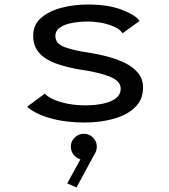

<svg xmlns="http://www.w3.org/2000/svg" viewBox="-20 -532 750 851"><path d="M355 11Q270 11 202.2 -8.2Q134.5 -27.5 100.5 -59L178.5 -117Q200.5 -93.5 250.5 -79.2Q300.5 -65 357 -65Q400.5 -65 436.2 -72.5Q472 -80 493.5 -96.5Q515 -113 515 -139.5Q515 -173.5 465.5 -192.8Q416 -212 335.5 -223.5Q275.5 -233.5 228.2 -250.5Q181 -267.5 154 -297.2Q127 -327 127 -374Q127 -422 162 -452.5Q197 -483 252.5 -497.5Q308 -512 369 -512Q461 -512 522 -488Q583 -464 598.5 -439L523 -384.5Q509 -407.5 464.5 -422Q420 -436.5 368.5 -436.5Q333 -436.5 300.2 -430.5Q267.5 -424.5 246.5 -410.5Q225.5 -396.5 225.5 -372.5Q225.5 -339 264.2 -324Q303 -309 373.5 -298.5Q412.5 -292.5 454.5 -281.8Q496.5 -271 532.8 -253.5Q569 -236 591.5 -209.2Q614 -182.5 614 -144Q614 -90 578 -55.8Q542 -21.5 483 -5.2Q424 11 355 11ZM409 117.5Q409 137.5 398 153L319 299L278 281L336.5 174Q318 169 306 153.5Q294 138 294 117.5Q294 94.5 310.8 77.8Q327.5 61 351.5 61Q375.5 61 392.2 77.8Q409 94.5 409 117.5Z"/></svg>

Font: League Mono
Style: Regular
Weight: 400
Width: 6
Designer: Tyler Finck
Foundry: The League of Moveable Type / Tyler Finck
Version: Version 2.300;RELEASE